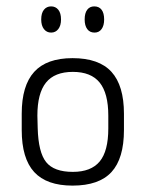

<svg xmlns="http://www.w3.org/2000/svg" viewBox="-20 -571 456 601"><path d="M48 -215V-164Q48 -75 87 -32.5Q126 10 207 10Q290 10 329 -32.5Q368 -75 368 -164V-215Q368 -303 329 -346Q290 -389 207 -389Q126 -389 87 -346Q48 -303 48 -215ZM319 -209V-169Q319 -98 292 -65.5Q265 -33 208 -33Q149 -33 124.5 -63.5Q100 -94 98 -170L97 -209Q97 -279 124 -312.5Q151 -346 208 -346Q265 -346 292 -312.5Q319 -279 319 -209ZM140 -551Q126 -551 117.5 -540.5Q109 -530 109 -510Q109 -491 117.5 -480Q126 -469 140 -469Q154 -469 162.5 -480Q171 -491 171 -510Q171 -530 162.5 -540.5Q154 -551 140 -551ZM275 -551Q261 -551 253 -540.5Q245 -530 245 -510Q245 -491 253 -480Q261 -469 276 -469Q290 -469 298 -480Q306 -491 306 -510Q306 -530 298 -540.5Q290 -551 275 -551Z"/></svg>

Font: Beiruti Light
Style: Regular
Weight: 300
Designer: Arlette Boutros
Foundry: Boutros
Version: Version 1.41